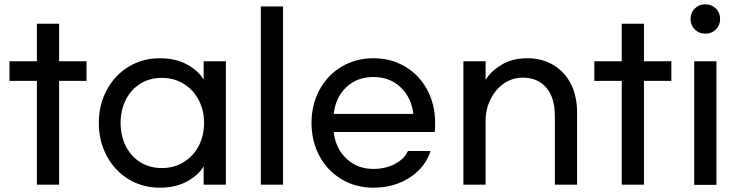

<svg xmlns="http://www.w3.org/2000/svg" viewBox="-20 -773 3422 890"><path d="M381 -398H254V83H151V-398H24V-489H151V-663H254V-489H381Z M438 -203Q438 -287 475 -356Q512 -425 576.5 -464Q641 -503 721 -503Q794 -503 847 -474Q900 -445 924 -404V-489H1027V83H924V-2Q900 39 847 68Q794 97 721 97Q641 97 576.5 58Q512 19 475 -50Q438 -119 438 -203ZM926 -203Q926 -262 901 -309.5Q876 -357 831.5 -384.5Q787 -412 730 -412Q674 -412 630.5 -385Q587 -358 563 -310Q539 -262 539 -203Q539 -144 563 -96Q587 -48 630.5 -21Q674 6 730 6Q787 6 831.5 -21.5Q876 -49 901 -96.5Q926 -144 926 -203Z M1189 83V-743H1292V83Z M1424 -203Q1424 -288 1461 -356.5Q1498 -425 1563.5 -464Q1629 -503 1711 -503Q1793 -503 1858.5 -464Q1924 -425 1960.5 -356.5Q1997 -288 1997 -203Q1997 -175 1995 -161H1527Q1535 -86 1585.5 -38Q1636 10 1711 10Q1768 10 1811.5 -13.5Q1855 -37 1871 -73H1976Q1952 2 1880 49.5Q1808 97 1711 97Q1629 97 1563.5 58Q1498 19 1461 -49.5Q1424 -118 1424 -203ZM1711 -416Q1635 -416 1585 -368.5Q1535 -321 1527 -245H1896Q1887 -321 1837 -368.5Q1787 -416 1711 -416Z M2231 -489V-402Q2253 -441 2303.5 -472Q2354 -503 2425 -503Q2492 -503 2544.5 -472Q2597 -441 2626 -384.5Q2655 -328 2655 -252V83H2552V-234Q2552 -320 2512.5 -366.5Q2473 -413 2403 -413Q2354 -413 2315 -385.5Q2276 -358 2253.5 -312Q2231 -266 2231 -213V83H2128V-489Z M3092 -398H2965V83H2862V-398H2735V-489H2862V-663H2965V-489H3092Z M3318 -685Q3318 -656 3298.5 -636.5Q3279 -617 3249 -617Q3220 -617 3200.5 -636.5Q3181 -656 3181 -685Q3181 -714 3200.5 -733.5Q3220 -753 3249 -753Q3279 -753 3298.5 -733.5Q3318 -714 3318 -685ZM3198 84V-489H3301V84Z"/></svg>

Font: Gmarket Sans TTF Medium
Style: Regular
Weight: 500
Designer: Creative Director : Sungho Lee; Art Director : Kiwoong Choi; Project Manager : Sori Yang, Jongwook Yoon; Font Designer :
Foundry: Sandoll Inc.
Version: Version 1.000;hotconv 1.0.109;makeotfexe 2.5.65596